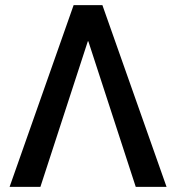

<svg xmlns="http://www.w3.org/2000/svg" viewBox="-20 -731 692 751"><path d="M631.5 0H511L325.5 -569.5H323.5L138 0H17.5L268 -711H380.5Z"/></svg>

Font: Roberto Sans Medium
Style: Regular
Weight: 500
Designer: Google (font) & Cristiano Sobral (main changes)
Version: Version 1.000;October 12, 2021;FontCreator 14.0.0.2814 64-bi